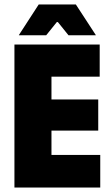

<svg xmlns="http://www.w3.org/2000/svg" viewBox="-20 -838 500 858"><path d="M44.5 0V-639H210V0ZM123.5 0V-145.5H428V0ZM149 -254.5V-393.5H419V-254.5ZM123.5 -495.5V-639H425.5V-495.5ZM153 -818H319L408 -681.5V-680.5H286L238.5 -739.5H234L186.5 -680.5H64.5V-681.5Z"/></svg>

Font: Anek Odia SemiCondensed ExtraBold
Style: Regular
Weight: 800
Width: 4
Designer: Yesha Goshar & Mahesh Sahu (Odia), Yesha Goshar (Latin)
Foundry: Ek Type
Version: Version 1.003